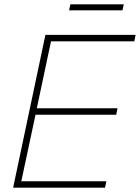

<svg xmlns="http://www.w3.org/2000/svg" viewBox="-20 -872 650 892"><path d="M301 -824H549L555 -852H307ZM41 0H468L474 -30H79L145 -339H520L526 -369H151L217 -680H604L610 -710H191Z"/></svg>

Font: Geist Thin
Style: Italic
Weight: 100
Italic angle: -12°
Designer: Basement.studio, Andrés Briganti, Mateo Zaragoza
Foundry: Basement.studio, Vercel, Andrés Briganti, Guido Ferreyra, Mateo Zaragoza
Version: Version 1.500